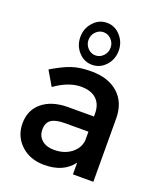

<svg xmlns="http://www.w3.org/2000/svg" viewBox="-147 -897 847 998"><g transform="rotate(20 276.5 -398.0)"><path d="M166 -685Q166 -732 197 -766.5Q228 -801 272 -801Q316 -801 347 -766.5Q378 -732 378 -685Q378 -637 347 -603Q316 -569 272 -569Q228 -569 197 -603Q166 -637 166 -685ZM315 -730Q297 -749 272 -749Q247 -749 229 -730Q211 -711 211 -685Q211 -659 229 -640Q247 -621 272 -621Q297 -621 315 -640Q333 -659 333 -685Q333 -711 315 -730ZM487 0H374V-65Q323 5 216 5Q137 5 87 -42Q37 -89 37 -160Q37 -233 88.5 -276Q140 -319 229 -320H374V-336Q374 -387 344.5 -415Q315 -443 259 -443Q191 -443 115 -389L68 -469Q130 -506 174 -521Q218 -536 282 -536Q377 -536 431.5 -486.5Q486 -437 486 -349ZM238 -86Q293 -86 331 -114.5Q369 -143 374 -187V-236H244Q193 -236 169 -219.5Q145 -203 145 -165Q145 -129 170 -107.5Q195 -86 238 -86Z"/></g></svg>

Font: Steamflix Grotesk
Style: Regular
Weight: 400
Designer: Julieta Ulanovsky
Foundry: Julieta Ulanovsky
Version: Version 4.000;PS 004.000;hotconv 1.0.88;makeotf.lib2.5.64775